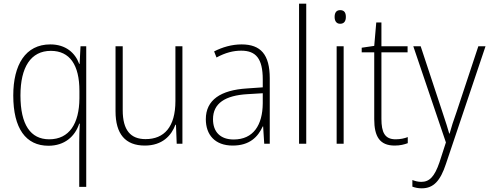

<svg xmlns="http://www.w3.org/2000/svg" viewBox="-20 -780 2658 1042"><path d="M410 -8V234H448V-529H417L412 -433H410C388 -493 337 -539 253 -539C118 -539 52 -428 52 -262C52 -83 120 11 243 11C330 11 387 -39 410 -109H413C411 -77 410 -33 410 -8ZM247 -24C146 -24 91 -103 91 -262C91 -415 147 -504 256 -504C359 -504 411 -427 411 -287V-246C410 -109 356 -24 247 -24Z M970 -529H932V-232C932 -91 871 -25 770 -25C689 -25 646 -73 646 -182V-529H607V-176C607 -53 660 10 766 10C861 10 910 -44 932 -103H935L939 0H970Z M1291 -539C1238 -539 1187 -524 1142 -501L1155 -468C1203 -494 1246 -505 1289 -505C1369 -505 1406 -462 1406 -349V-306L1320 -300C1178 -291 1097 -238 1097 -133C1097 -49 1146 10 1243 10C1335 10 1380 -37 1406 -94H1408L1414 0H1444V-355C1444 -484 1395 -539 1291 -539ZM1323 -269 1406 -274V-219C1405 -101 1355 -23 1248 -23C1177 -23 1136 -63 1136 -133C1136 -220 1203 -262 1323 -269Z M1642 0V-760H1603V0Z M1826 -725C1804 -725 1796 -709 1796 -688C1796 -667 1805 -651 1826 -651C1848 -651 1857 -666 1857 -688C1857 -709 1850 -725 1826 -725ZM1845 -529H1807V0H1845Z M2127 -24C2068 -24 2050 -62 2050 -135V-496H2192V-529H2050V-658H2022L2011 -531L1943 -521V-496H2011V-133C2011 -39 2041 10 2122 10C2152 10 2174 4 2193 -3V-36C2175 -29 2153 -24 2127 -24Z M2223 -529 2400 -7 2365 101C2338 180 2310 207 2266 207C2249 207 2234 203 2218 197V233C2235 239 2250 242 2269 242C2333 242 2370 201 2400 110L2615 -529H2576L2458 -173C2441 -126 2429 -88 2420 -55H2418C2411 -82 2400 -114 2380 -175L2263 -529Z"/></svg>

Font: Noto Sans Devanagari UI SemiCondensed ExtraLight
Style: Regular
Weight: 200
Width: 4
Designer: Jelle Bosma - Monotype Design Team
Foundry: Monotype Imaging Inc.
Version: Version 2.004